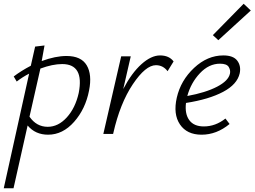

<svg xmlns="http://www.w3.org/2000/svg" viewBox="-42 -713 1355 1022"><path d="M312 -415Q390 -415 419.5 -365.5Q449 -316 432 -231Q413 -133 352.5 -64.5Q292 4 214 4Q146 4 105 -45L30 289H-22L113 -321Q78 -303 47 -279L31 -306Q72 -337 122 -363L145 -465L195 -471L180 -388Q253 -415 312 -415ZM377 -218Q407 -372 289 -372Q238 -372 173 -348L115 -92Q152 -38 212 -38Q268 -38 313.5 -88Q359 -138 377 -218Z M810 -418Q858 -418 882 -386L850 -334Q826 -366 788 -366Q733 -366 665 -264.5Q597 -163 561 -4L560 0H508L603 -413H654L614 -239Q659 -325 711 -371.5Q763 -418 810 -418Z M1293 -657 1120 -499 1091 -526 1255 -693ZM1147 -418Q1200 -418 1221 -390Q1242 -362 1234 -323Q1221 -264 1145.5 -224Q1070 -184 948 -165Q941 -107 965.5 -73.5Q990 -40 1043 -40Q1105 -40 1158 -82L1180 -53Q1111 4 1031 4Q953 4 916 -50.5Q879 -105 899 -193Q920 -285 991 -351.5Q1062 -418 1147 -418ZM1182 -321Q1186 -339 1175.5 -356.5Q1165 -374 1129 -374Q1070 -374 1022 -323Q974 -272 955 -202Q1053 -220 1113.5 -251.5Q1174 -283 1182 -321Z"/></svg>

Font: EauTest Semilight
Style: Italic
Weight: 300
Italic angle: -12°
Designer: Christian Thalmann (Catharsis Fonts)
Version: Version 0.001;PS 000.001;hotconv 1.0.88;makeotf.lib2.5.64775